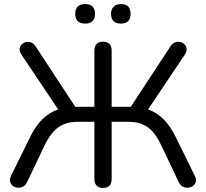

<svg xmlns="http://www.w3.org/2000/svg" viewBox="-20 -917 1013 944"><path d="M574 -801Q526 -801 526 -849Q526 -872 539 -884.5Q552 -897 574 -897Q622 -897 622 -849Q622 -801 574 -801ZM399 -801Q350 -801 350 -849Q350 -897 399 -897Q447 -897 447 -849Q447 -801 399 -801ZM487 7Q444 7 444 -38V-318H360Q305 -318 267.5 -291.5Q230 -265 201 -206L113 -21Q104 -2 87 3.5Q70 9 54 3Q38 -3 31.5 -18Q25 -33 35 -54L129 -245Q180 -350 266 -379L85 -649Q73 -668 77.5 -683Q82 -698 96 -706Q110 -714 126.5 -710.5Q143 -707 155 -689L350 -392H444V-667Q444 -712 487 -712Q529 -712 529 -667V-392H623L818 -689Q830 -707 846.5 -710.5Q863 -714 877.5 -706Q892 -698 896.5 -683Q901 -668 889 -649L708 -379Q792 -350 843 -245L937 -54Q948 -33 941 -18Q934 -3 918 3Q902 9 885 3.5Q868 -2 859 -21L771 -206Q742 -267 705 -292.5Q668 -318 613 -318H529V-38Q529 7 487 7Z"/></svg>

Font: Chiron GoRound TC N
Style: Regular
Weight: 350
Designer: Ryoko NISHIZUKA 西塚涼子 (kana, bopomofo & ideographs); Paul D. Hunt (Latin, Greek & Cyrillic); Sandoll Communications 산돌커뮤니
Foundry: Adobe
Version: Version 1.000;hotconv 1.1.1;makeotfexe 2.6.0